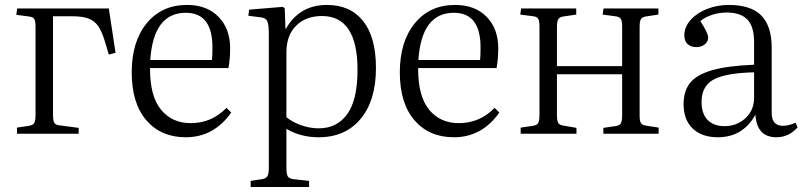

<svg xmlns="http://www.w3.org/2000/svg" viewBox="-20 -542 3252 778"><path d="M48.8 0V-24.9L98.1 -32.2Q114.3 -35.2 119.1 -44.4Q124 -53.7 124 -79.1V-432.1Q124 -455.6 119.1 -464.4Q114.3 -473.1 98.1 -475.1L45.9 -481.9L49.8 -507.8H420.9L448.2 -328.1L420.9 -320.8L404.8 -375Q392.1 -416.5 377.2 -437.3Q362.3 -458 338.4 -467Q314.5 -476.1 272 -476.1H194.8V-79.1Q194.8 -54.2 199.5 -45.2Q204.1 -36.1 220.2 -34.2L298.8 -23.9V0Z M732.9 14.2Q632.3 14.2 573 -54.7Q513.7 -123.5 513.7 -249Q513.7 -373.5 574.5 -447.8Q635.3 -522 737.8 -522Q818.8 -522 865.7 -473.6Q912.6 -425.3 912.6 -346.2Q912.6 -305.2 905.8 -266.1H587.9Q587.4 -152.8 632.1 -97.9Q676.8 -43 752.9 -43Q837.4 -43 897.9 -105L917 -85.9Q846.2 14.2 732.9 14.2ZM588.9 -298.8H838.9Q840.8 -315.9 840.8 -350.1Q840.8 -490.2 732.9 -490.2Q601.6 -490.2 588.9 -298.8Z M995.6 215.8V190.9L1041.5 184.1Q1057.1 181.6 1063.2 172.6Q1069.3 163.6 1069.3 138.2V-404.8Q1069.3 -443.4 1062.7 -456.8Q1056.2 -470.2 1033.7 -472.2L986.3 -478L989.7 -502.9L1125.5 -514.2L1133.8 -508.8L1136.7 -425.8H1138.7Q1193.8 -522 1304.7 -522Q1399.4 -522 1451.4 -456.8Q1503.4 -391.6 1503.4 -266.1Q1503.4 -135.3 1441.4 -60.5Q1379.4 14.2 1271.5 14.2Q1197.8 14.2 1140.6 -20V138.2Q1140.6 163.6 1146.2 172.9Q1151.9 182.1 1170.4 184.1L1232.4 190.9V215.8ZM1271.5 -22Q1345.7 -22 1387.2 -79.8Q1428.7 -137.7 1428.7 -258.8Q1428.7 -477.1 1284.7 -477.1Q1218.8 -477.1 1179.7 -437.7Q1140.6 -398.4 1140.6 -330.1V-66.9Q1165.5 -46.9 1200.7 -34.4Q1235.8 -22 1271.5 -22Z M1819.3 14.2Q1718.8 14.2 1659.4 -54.7Q1600.1 -123.5 1600.1 -249Q1600.1 -373.5 1660.9 -447.8Q1721.7 -522 1824.2 -522Q1905.3 -522 1952.1 -473.6Q1999 -425.3 1999 -346.2Q1999 -305.2 1992.2 -266.1H1674.3Q1673.8 -152.8 1718.5 -97.9Q1763.2 -43 1839.4 -43Q1923.8 -43 1984.4 -105L2003.4 -85.9Q1932.6 14.2 1819.3 14.2ZM1675.3 -298.8H1925.3Q1927.2 -315.9 1927.2 -350.1Q1927.2 -490.2 1819.3 -490.2Q1688 -490.2 1675.3 -298.8Z M2089.8 0V-24.9L2140.1 -32.2Q2155.8 -34.7 2160.9 -43.7Q2166 -52.7 2166 -79.1V-430.2Q2166 -456.1 2161.4 -465.1Q2156.7 -474.1 2141.1 -476.1L2087.9 -482.9L2091.8 -507.8H2314.9V-482.9L2262.2 -475.1Q2247.1 -472.7 2241.9 -463.9Q2236.8 -455.1 2236.8 -431.2V-273.9H2501V-434.1Q2501 -457 2495.6 -465.6Q2490.2 -474.1 2473.1 -476.1L2421.9 -482.9L2425.8 -507.8H2647.9V-482.9L2602.1 -476.1Q2583.5 -474.1 2577.6 -465.3Q2571.8 -456.5 2571.8 -433.1V-73.2Q2571.8 -50.8 2577.6 -42.5Q2583.5 -34.2 2602.1 -32.2L2648.9 -24.9V0H2424.8V-23.9L2472.2 -30.8Q2489.7 -32.7 2495.4 -41.7Q2501 -50.8 2501 -75.2V-241.2H2236.8V-76.2Q2236.8 -53.2 2241.9 -44.2Q2247.1 -35.2 2262.2 -33.2L2315.9 -23.9V0Z M2888.7 14.2Q2823.7 14.2 2786.9 -21.2Q2750 -56.6 2750 -119.1Q2750 -173.3 2776.4 -206.3Q2802.7 -239.3 2865.2 -257.3Q2927.7 -275.4 3035.6 -279.8V-372.1Q3035.6 -434.6 3008.3 -462.9Q2981 -491.2 2924.8 -491.2Q2893.1 -491.2 2864 -481.4Q2835 -471.7 2817.9 -456.1Q2849.6 -408.2 2849.6 -390.1Q2849.6 -373.5 2835.9 -362.3Q2822.3 -351.1 2801.8 -351.1Q2779.3 -351.1 2766.1 -363.5Q2752.9 -376 2752.9 -398.9Q2752.9 -433.1 2779.1 -461.9Q2805.2 -490.7 2846.4 -506.3Q2887.7 -522 2932.6 -522Q3023.4 -522 3065.2 -478.8Q3106.9 -435.5 3106.9 -350.1V-85Q3106.9 -32.2 3152.8 -32.2Q3175.8 -32.2 3203.6 -44.9L3211.9 -25.9Q3176.3 14.2 3126 14.2Q3046.9 14.2 3041 -77.1Q2990.2 14.2 2888.7 14.2ZM2916 -30.8Q2965.3 -30.8 3000.5 -63Q3035.6 -95.2 3035.6 -146V-249Q2919.9 -246.1 2871.3 -219.5Q2822.8 -192.9 2822.8 -128.9Q2822.8 -81.1 2847.4 -55.9Q2872.1 -30.8 2916 -30.8Z"/></svg>

Font: Literata Light
Style: Regular
Weight: 300
Designer: Latin by Veronika Burian and Jose Scaglione. Greek by Irene Vlachou. Cyrillic by Vera Evstafieva.
Foundry: TypeTogether
Version: Version 3.021